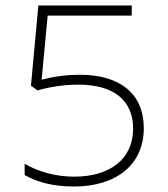

<svg xmlns="http://www.w3.org/2000/svg" viewBox="-20 -669 612 701"><path d="M272 -396C212 -396 166 -387 132 -378L154 -612H461V-649H120L93 -356L117 -339C159 -351 211 -360 266 -360C399 -360 466 -300 466 -199C466 -88 381 -24 251 -24C180 -24 116 -44 70 -71V-30C113 -5 172 12 250 12C406 12 505 -69 505 -201C505 -327 418 -396 272 -396Z"/></svg>

Font: Noto Sans Telugu ExtraLight
Style: Regular
Weight: 200
Designer: Jelle Bosma - Monotype Design Team
Foundry: Monotype Imaging Inc.
Version: Version 2.005